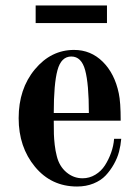

<svg xmlns="http://www.w3.org/2000/svg" viewBox="-20 -668 512 700"><path d="M48 -237Q48 -344 107 -415Q166 -486 250 -486Q311 -486 354.5 -443Q398 -400 413 -328Q420 -296 420 -228H176Q176 -196 176.5 -179Q177 -162 179.5 -140Q182 -118 187 -99Q196 -62 222 -40Q248 -18 281 -18Q306 -18 327.5 -31Q349 -44 362.5 -65Q376 -86 385 -111Q394 -136 396 -162H422Q420 -138 414 -115Q408 -92 395 -69Q382 -46 365 -28Q348 -10 321 1Q294 12 261 12Q167 12 107.5 -60Q48 -132 48 -237ZM176 -256H304Q304 -362 290.5 -412Q277 -462 240 -462Q203 -462 189.5 -412Q176 -362 176 -256ZM110 -584V-648H370V-584Z"/></svg>

Font: Old Standard TT
Style: Bold
Weight: 700
Designer: Alexey Kryukov <alexios@thessalonica.org.ru>
Version: Version 2.2